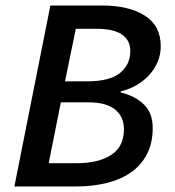

<svg xmlns="http://www.w3.org/2000/svg" viewBox="-20 -674 634 694"><path d="M32 0 162 -654H350Q446 -654 503.5 -617.5Q561 -581 561 -507Q561 -476 549.5 -449.5Q538 -423 518.5 -402Q499 -381 473 -366Q447 -351 417 -344L416 -340Q469 -327 500.5 -296Q532 -265 532 -212Q532 -156 510.5 -115.5Q489 -75 451.5 -49.5Q414 -24 363.5 -12Q313 0 255 0ZM215 -380H295Q376 -380 413.5 -410Q451 -440 451 -490Q451 -528 421 -549Q391 -570 328 -570H254ZM156 -84H255Q336 -84 382 -114Q428 -144 428 -207Q428 -252 396 -278Q364 -304 301 -304H200Z"/></svg>

Font: TypoPRO Source Sans Pro
Style: Italic
Weight: 600
Italic angle: -11°
Designer: Paul D. Hunt
Foundry: Adobe Systems Incorporated
Version: Version 1.075;PS 2.000;hotconv 1.0.86;makeotf.lib2.5.63406